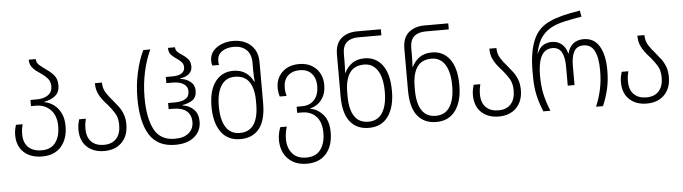

<svg xmlns="http://www.w3.org/2000/svg" viewBox="-56 -1021 5411 1521"><g transform="rotate(-5 2649.5 -260.0)"><path d="M247 10Q155 10 101 -39.5Q47 -89 47 -177Q47 -201 51 -221.5Q55 -242 60 -258H113Q109 -242 106 -222.5Q103 -203 103 -178Q103 -111 141 -75Q179 -39 247 -39Q321 -39 357 -88.5Q393 -138 393 -217Q393 -301 348 -348Q303 -395 231 -395H192V-444H239Q298 -444 332 -468Q366 -492 366 -536Q366 -576 345 -600Q324 -624 297 -642Q274 -657 253.5 -673Q233 -689 219.5 -710.5Q206 -732 206 -763H262Q262 -734 285 -714Q308 -694 338 -673Q370 -652 396.5 -622Q423 -592 423 -540Q423 -488 390 -459.5Q357 -431 300 -420V-417Q338 -411 372.5 -386.5Q407 -362 429 -319Q451 -276 451 -214Q451 -112 397.5 -51Q344 10 247 10Z M740 10Q655 10 602.5 -39Q550 -88 550 -177Q550 -201 554 -221.5Q558 -242 563 -258H616Q612 -242 609 -222.5Q606 -203 606 -178Q606 -110 642.5 -74.5Q679 -39 740 -39Q806 -39 840.5 -77.5Q875 -116 875 -185Q875 -242 852.5 -278.5Q830 -315 802 -348Q780 -372 759.5 -398Q739 -424 725.5 -456Q712 -488 712 -532H768Q768 -485 790.5 -450Q813 -415 842 -383Q864 -357 885 -329Q906 -301 919 -266Q932 -231 932 -184Q932 -95 880 -42.5Q828 10 740 10Z M1305 10Q1165 10 1101 -91Q1037 -192 1037 -385Q1037 -488 1059 -587.5Q1081 -687 1117 -760H1173Q1136 -683 1115 -585.5Q1094 -488 1094 -386Q1094 -221 1142 -129.5Q1190 -38 1306 -38Q1378 -38 1416.5 -71.5Q1455 -105 1455 -158Q1455 -215 1418.5 -245.5Q1382 -276 1314 -276H1276V-325H1328Q1384 -325 1414.5 -343.5Q1445 -362 1445 -404Q1445 -441 1413.5 -462Q1382 -483 1325 -483H1276V-532H1327Q1380 -532 1403.5 -549.5Q1427 -567 1427 -595Q1427 -621 1413 -636.5Q1399 -652 1380 -665Q1356 -681 1334.5 -701Q1313 -721 1313 -760H1369Q1369 -737 1385 -722Q1401 -707 1422 -694Q1446 -679 1465.5 -657Q1485 -635 1485 -596Q1485 -563 1461 -540.5Q1437 -518 1388 -510V-507Q1435 -502 1468.5 -475.5Q1502 -449 1502 -404Q1502 -352 1469 -329Q1436 -306 1388 -299V-296Q1443 -288 1477.5 -253Q1512 -218 1512 -157Q1512 -83 1457 -36.5Q1402 10 1305 10Z M1823 10Q1722 10 1669 -64Q1616 -138 1616 -265Q1616 -395 1669 -464.5Q1722 -534 1811 -534Q1872 -534 1912 -505Q1952 -476 1970 -434H1974Q1973 -452 1971.5 -476Q1970 -500 1970 -519V-584Q1970 -652 1933 -687.5Q1896 -723 1832 -723Q1777 -723 1739 -697.5Q1701 -672 1701 -622Q1701 -605 1704 -590H1651Q1645 -609 1645 -628Q1645 -673 1671 -704.5Q1697 -736 1739.5 -753Q1782 -770 1832 -770Q1888 -770 1931.5 -748.5Q1975 -727 2000.5 -686Q2026 -645 2026 -584V-260Q2026 -123 1973 -56.5Q1920 10 1823 10ZM1822 -39Q1898 -39 1934.5 -95Q1971 -151 1971 -254V-281Q1971 -379 1934.5 -432.5Q1898 -486 1819 -486Q1749 -486 1711.5 -428Q1674 -370 1674 -264Q1674 -157 1711 -98Q1748 -39 1822 -39Z M2330 250Q2264 250 2218 222.5Q2172 195 2148.5 148.5Q2125 102 2125 45Q2125 13 2131.5 -13.5Q2138 -40 2145 -57H2197Q2191 -40 2186 -14Q2181 12 2181 42Q2181 110 2218.5 155.5Q2256 201 2330 201Q2407 201 2444 150Q2481 99 2481 18Q2481 -68 2438.5 -113Q2396 -158 2325 -158H2288V-207H2330Q2395 -207 2430 -248Q2465 -289 2465 -358Q2465 -417 2432 -455Q2399 -493 2337 -493Q2276 -493 2241.5 -458.5Q2207 -424 2207 -365Q2207 -346 2209.5 -329.5Q2212 -313 2216 -299H2162Q2157 -314 2154 -331.5Q2151 -349 2151 -368Q2151 -444 2201.5 -493Q2252 -542 2337 -542Q2393 -542 2434.5 -518.5Q2476 -495 2498.5 -454Q2521 -413 2521 -361Q2521 -291 2487 -245Q2453 -199 2395 -184V-181Q2454 -171 2496.5 -121Q2539 -71 2539 19Q2539 125 2484.5 187.5Q2430 250 2330 250Z M2845 10Q2748 10 2695 -56.5Q2642 -123 2642 -260V-590Q2642 -677 2690.5 -718.5Q2739 -760 2817 -760H3006V-712H2822Q2763 -712 2730 -683Q2697 -654 2697 -589V-530Q2697 -511 2696 -485.5Q2695 -460 2694 -441H2697Q2716 -483 2755.5 -512.5Q2795 -542 2856 -542Q2946 -542 2998.5 -471.5Q3051 -401 3051 -265Q3051 -138 2998 -64Q2945 10 2845 10ZM2845 -39Q2919 -39 2956.5 -98Q2994 -157 2994 -264Q2994 -375 2956 -434Q2918 -493 2849 -493Q2770 -493 2733.5 -438.5Q2697 -384 2697 -282V-254Q2697 -151 2733.5 -95Q2770 -39 2845 -39Z M3381 10Q3284 10 3231 -56.5Q3178 -123 3178 -260V-590Q3178 -677 3226.5 -718.5Q3275 -760 3353 -760H3542V-712H3358Q3299 -712 3266 -683Q3233 -654 3233 -589V-530Q3233 -511 3232 -485.5Q3231 -460 3230 -441H3233Q3252 -483 3291.5 -512.5Q3331 -542 3392 -542Q3482 -542 3534.5 -471.5Q3587 -401 3587 -265Q3587 -138 3534 -64Q3481 10 3381 10ZM3381 -39Q3455 -39 3492.5 -98Q3530 -157 3530 -264Q3530 -375 3492 -434Q3454 -493 3385 -493Q3306 -493 3269.5 -438.5Q3233 -384 3233 -282V-254Q3233 -151 3269.5 -95Q3306 -39 3381 -39Z M3877 10Q3792 10 3739.5 -39Q3687 -88 3687 -177Q3687 -201 3691 -221.5Q3695 -242 3700 -258H3753Q3749 -242 3746 -222.5Q3743 -203 3743 -178Q3743 -110 3779.5 -74.5Q3816 -39 3877 -39Q3943 -39 3977.5 -77.5Q4012 -116 4012 -185Q4012 -242 3989.5 -278.5Q3967 -315 3939 -348Q3917 -372 3896.5 -398Q3876 -424 3862.5 -456Q3849 -488 3849 -532H3905Q3905 -485 3927.5 -450Q3950 -415 3979 -383Q4001 -357 4022 -329Q4043 -301 4056 -266Q4069 -231 4069 -184Q4069 -95 4017 -42.5Q3965 10 3877 10Z M4232 0Q4203 -69 4188.5 -134.5Q4174 -200 4174 -284V-326Q4174 -474 4214 -570.5Q4254 -667 4350 -708Q4393 -728 4452.5 -743Q4512 -758 4589 -770L4598 -721Q4524 -709 4464 -695.5Q4404 -682 4370 -665Q4317 -641 4280.5 -595Q4244 -549 4226 -460H4228Q4250 -510 4281 -526Q4312 -542 4345 -542Q4393 -542 4425 -514.5Q4457 -487 4468 -440H4471Q4482 -487 4514 -514.5Q4546 -542 4598 -542Q4681 -542 4723 -472.5Q4765 -403 4765 -282Q4765 -201 4750 -134.5Q4735 -68 4706 0H4651Q4679 -68 4693.5 -135.5Q4708 -203 4708 -283Q4708 -386 4680.5 -439.5Q4653 -493 4593 -493Q4542 -493 4519 -453.5Q4496 -414 4496 -339V-186H4442V-339Q4442 -412 4419.5 -452.5Q4397 -493 4346 -493Q4287 -493 4258.5 -439.5Q4230 -386 4230 -283Q4230 -201 4244.5 -135Q4259 -69 4288 0Z M5054 10Q4969 10 4916.5 -39Q4864 -88 4864 -177Q4864 -201 4868 -221.5Q4872 -242 4877 -258H4930Q4926 -242 4923 -222.5Q4920 -203 4920 -178Q4920 -110 4956.5 -74.5Q4993 -39 5054 -39Q5120 -39 5154.5 -77.5Q5189 -116 5189 -185Q5189 -242 5166.5 -278.5Q5144 -315 5116 -348Q5094 -372 5073.5 -398Q5053 -424 5039.5 -456Q5026 -488 5026 -532H5082Q5082 -485 5104.5 -450Q5127 -415 5156 -383Q5178 -357 5199 -329Q5220 -301 5233 -266Q5246 -231 5246 -184Q5246 -95 5194 -42.5Q5142 10 5054 10Z"/></g></svg>

Font: Noto Sans Georgian SemiCondensed Light
Style: Regular
Weight: 300
Width: 4
Designer: Monotype Design Team, Akaki Razmadze
Foundry: Google LLC
Version: Version 2.005; ttfautohint (v1.8.4.7-5d5b)